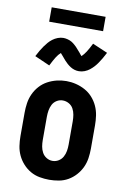

<svg xmlns="http://www.w3.org/2000/svg" viewBox="-100 -984 701 1052"><g transform="rotate(10 250.0 -458.5)"><path d="M250 8Q223 8 196 3Q169 -2 145.5 -15.5Q122 -29 103.5 -49.5Q85 -70 73.5 -94.5Q62 -119 58 -146Q54 -173 54 -200V-330Q54 -357 58 -384Q62 -411 73.5 -436Q85 -461 103.5 -481.5Q122 -502 146 -515Q170 -528 196.5 -534.5Q223 -541 250 -541Q277 -541 303.5 -534.5Q330 -528 354 -515Q378 -502 396.5 -481.5Q415 -461 426.5 -436Q438 -411 442 -384Q446 -357 446 -330V-200Q446 -173 442 -146Q438 -119 426.5 -94.5Q415 -70 396.5 -49.5Q378 -29 354.5 -15.5Q331 -2 304 3Q277 8 250 8ZM250 -97Q268 -97 283.5 -106.5Q299 -116 307.5 -131.5Q316 -147 319 -164.5Q322 -182 322 -200V-330Q322 -348 319 -366Q316 -384 307.5 -399.5Q299 -415 283 -424Q267 -433 249 -433Q231 -433 215.5 -423.5Q200 -414 192 -398.5Q184 -383 181 -365.5Q178 -348 178 -330V-200Q178 -182 181 -164.5Q184 -147 192.5 -131.5Q201 -116 216.5 -106.5Q232 -97 250 -97ZM307 -606Q294 -606 282.5 -609.5Q271 -613 260.5 -619.5Q250 -626 240.5 -634.5Q231 -643 223.5 -651.5Q216 -660 207 -671Q198 -682 193 -687Q180 -676 168.5 -657.5Q157 -639 142 -609L58 -646Q67 -664 76 -679Q85 -694 93.5 -706Q102 -718 111.5 -729Q121 -740 133.5 -749.5Q146 -759 161.5 -765Q177 -771 193 -771Q199 -771 205 -770Q211 -769 217 -767.5Q223 -766 229 -763.5Q235 -761 240 -758Q245 -755 249.5 -751.5Q254 -748 259 -743.5Q264 -739 268.5 -734.5Q273 -730 276.5 -725.5Q280 -721 284 -717Q288 -713 292 -708Q296 -703 300 -698Q304 -693 307 -690Q320 -702 331.5 -720Q343 -738 358 -768L442 -732Q433 -714 424 -699Q415 -684 406.5 -671.5Q398 -659 388.5 -648.5Q379 -638 366.5 -628Q354 -618 338.5 -612Q323 -606 307 -606ZM100 -845V-925H400V-845Z"/></g></svg>

Font: Iosevka Slab Extrabold
Style: Regular
Weight: 800
Monospace: yes
Designer: Belleve Invis
Foundry: Belleve Invis
Version: Version 11.1.1; ttfautohint (v1.8.3)